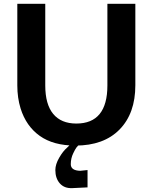

<svg xmlns="http://www.w3.org/2000/svg" viewBox="-20 -742 796 996"><path d="M434.1 230Q359.4 233.4 355 233.9Q314 235.8 290.5 209.5Q267.1 183.1 267.1 140.1Q267.1 110.8 287.1 76.2Q307.1 41.5 328.1 23.9L347.2 4.9H395Q382.8 14.6 376.2 23.7Q369.6 32.7 359.9 53.2Q347.2 79.1 347.2 109.9Q347.2 142.6 396 144L434.1 140.1ZM682.1 -298.8V-299.8Q682.1 -153.8 600.3 -70.3Q518.6 13.2 371.1 13.2Q256.8 13.2 186.3 -37.1Q115.7 -87.4 86.9 -179.2Q69.8 -234.4 69.8 -298.8V-722.2H214.8V-298.8Q214.8 -200.7 256.1 -150.9Q297.4 -101.1 376 -101.1Q537.1 -101.1 537.1 -298.8V-722.2H682.1Z"/></svg>

Font: Perun
Style: Bold
Weight: 700
Foundry: Copyright (c) Stefan Peev, Context Ltd, 2016
Version: Version 1.0000